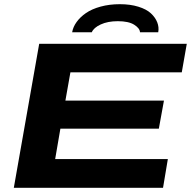

<svg xmlns="http://www.w3.org/2000/svg" viewBox="-20 -896 911 916"><path d="M324.2 -742.2Q328.6 -767.6 345.5 -791Q362.3 -814.5 390.1 -833.7Q418 -853 460 -864.5Q502 -876 551.8 -876Q601.6 -876 640.1 -864Q678.7 -852.1 700 -832.3Q721.2 -812.5 730.2 -789.3Q739.3 -766.1 734.9 -742.2H647.9Q647 -761.2 620.1 -778.1Q593.3 -794.9 542 -794.9Q494.1 -794.9 460.4 -779.3Q426.8 -763.7 418 -742.2ZM45.9 0 167 -687H871.1L847.2 -550.8H315.9L292 -416H762.2L737.8 -282.2H268.1L243.2 -137.2H780.8L757.8 0Z"/></svg>

Font: Archivo Expanded
Style: Bold Italic
Weight: 700
Width: 7
Italic angle: -10°
Designer: Hector Gatti
Foundry: Omnibus-Type
Version: Version 2.001